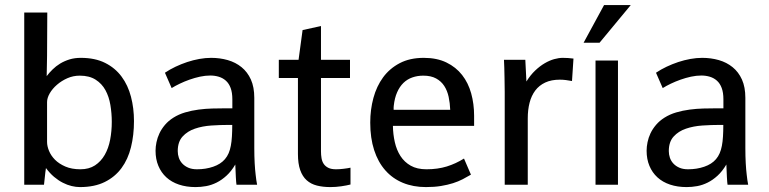

<svg xmlns="http://www.w3.org/2000/svg" viewBox="-20 -740 3080 769"><path d="M77.1 -689.9H169.4L168.5 -516.1L167 -435.1Q177.2 -448.7 190.7 -461.9Q204.1 -475.1 220.9 -485.4Q237.8 -495.6 258.3 -502Q278.8 -508.3 303.7 -508.3Q360.8 -508.3 401.1 -488Q441.4 -467.8 467 -433.1Q492.7 -398.4 504.6 -352.5Q516.6 -306.6 516.6 -254.9Q516.6 -198.7 504.6 -150.4Q492.7 -102.1 466.6 -66.7Q440.4 -31.2 399.4 -11Q358.4 9.3 300.3 9.3Q284.2 9.3 266.8 5.1Q249.5 1 231.7 -8.1Q213.9 -17.1 196.5 -31.7Q179.2 -46.4 164.1 -66.9Q163.1 -60.5 161.6 -49.6Q160.2 -38.6 159.2 -27.3Q157.2 -14.6 156.2 0H77.1ZM168.5 -171.4Q168.5 -154.8 176.3 -135.7Q184.1 -116.7 200.2 -100.3Q216.3 -84 241.7 -73Q267.1 -62 302.2 -62Q336.4 -62 360.4 -77.6Q384.3 -93.3 399.4 -119.6Q414.6 -146 421.1 -180.2Q427.7 -214.4 427.7 -252Q427.7 -286.1 422.1 -319.6Q416.5 -353 402.3 -378.9Q388.2 -404.8 363 -420.9Q337.9 -437 299.3 -437Q273.4 -437 250 -426.8Q226.6 -416.5 208.3 -400.6Q189.9 -384.8 179.2 -366.2Q168.5 -347.7 168.5 -331.1Z M640.6 -448.7Q660.2 -461.9 682.9 -472.7Q705.6 -483.4 729.7 -491.5Q753.9 -499.5 778.3 -503.9Q802.7 -508.3 825.7 -508.3Q860.8 -508.3 892.3 -499.3Q923.8 -490.2 947.5 -470.9Q971.2 -451.7 984.9 -421.4Q998.5 -391.1 998.5 -348.1V-147Q998.5 -113.8 1000 -86.9Q1001.5 -60.1 1003.9 -40.5Q1006.3 -17.6 1009.8 0H927.2Q925.8 -8.3 924.6 -30.8Q923.3 -53.2 922.4 -81.1Q906.2 -53.7 887.2 -36.4Q868.2 -19 847.7 -8.8Q827.1 1.5 805.7 5.4Q784.2 9.3 763.2 9.3Q726.6 9.3 696.8 -0.7Q667 -10.7 646.2 -29.8Q625.5 -48.8 614.3 -75.7Q603 -102.5 603 -136.2Q603 -152.3 606.7 -170.4Q610.4 -188.5 618.7 -206.1Q627 -223.6 640.6 -239.7Q654.3 -255.9 674.3 -268.6Q695.8 -282.2 721.7 -289.8Q747.6 -297.4 775.1 -301Q802.7 -304.7 830.6 -305.4Q858.4 -306.2 884.3 -306.2H910.6V-342.3Q910.6 -369.1 903.8 -387.5Q897 -405.8 884.8 -416.7Q872.6 -427.7 856.4 -432.6Q840.3 -437.5 822.3 -437.5Q802.2 -437.5 780.8 -432.9Q759.3 -428.2 738.8 -420.9Q718.3 -413.6 700 -404.8Q681.6 -396 667.5 -387.2ZM880.9 -102.5Q890.1 -113.3 895.8 -126.5Q901.4 -139.6 904.5 -156.2Q907.7 -172.9 908.9 -193.4Q910.2 -213.9 910.2 -239.7H896Q862.3 -239.7 826.4 -237.3Q790.5 -234.9 760.5 -224.6Q730.5 -214.4 711.2 -193.1Q691.9 -171.9 691.9 -134.8Q691.9 -121.1 696.3 -108.2Q700.7 -95.2 710.2 -85Q719.7 -74.7 734.1 -68.4Q748.5 -62 769 -62Q804.2 -62 834 -72.3Q863.8 -82.5 880.9 -102.5Z M1326.2 -62Q1339.8 -62 1356.2 -64Q1372.6 -65.9 1383.8 -68.4V-1Q1368.7 2.9 1346.9 6.1Q1325.2 9.3 1303.2 9.3Q1273.4 9.3 1249.3 3.2Q1225.1 -2.9 1208.3 -18.1Q1191.4 -33.2 1182.4 -58.8Q1173.3 -84.5 1173.3 -123V-427.7H1096.7V-500.5H1175.8L1191.9 -619.6L1265.6 -635.7V-500.5H1381.8V-427.7H1265.6V-133.8Q1265.6 -119.6 1267.8 -106.4Q1270 -93.3 1276.6 -83.5Q1283.2 -73.7 1294.9 -67.9Q1306.6 -62 1326.2 -62Z M1866.2 -40.5Q1850.6 -31.2 1833.3 -22.2Q1815.9 -13.2 1794.4 -6.3Q1772.9 0.5 1746.3 4.9Q1719.7 9.3 1686 9.3Q1634.8 9.3 1593.5 -7.8Q1552.2 -24.9 1523.2 -57.9Q1494.1 -90.8 1478.5 -138.9Q1462.9 -187 1462.9 -249Q1462.9 -300.8 1475.6 -347.7Q1488.3 -394.5 1514.4 -430.2Q1540.5 -465.8 1581.1 -487.1Q1621.6 -508.3 1677.2 -508.3Q1730 -508.3 1768.1 -489.7Q1806.2 -471.2 1830.8 -439.7Q1855.5 -408.2 1867.2 -366Q1878.9 -323.7 1878.9 -276.4V-235.8H1553.7Q1554.2 -202.1 1561.3 -170.7Q1568.4 -139.2 1584 -115Q1599.6 -90.8 1625 -76.4Q1650.4 -62 1688 -62Q1732.9 -62 1769.3 -73.2Q1805.7 -84.5 1838.4 -105ZM1675.3 -437Q1651.9 -437 1631.6 -429.9Q1611.3 -422.9 1595.9 -408Q1580.6 -393.1 1570.6 -370.4Q1560.5 -347.7 1557.1 -316.4Q1556.6 -314 1556.6 -309.6Q1556.6 -305.2 1556.6 -300.3H1783.2Q1782.2 -327.1 1776.9 -352.1Q1771.5 -377 1759.3 -395.8Q1747.1 -414.6 1726.6 -425.8Q1706.1 -437 1675.3 -437Z M2001.5 -371.6Q2001.5 -377.9 2001.2 -394Q2001 -410.2 2000.7 -429.2Q2000.5 -448.2 1999.8 -469Q1999 -489.7 1998.5 -500.5H2084L2088.4 -413.6Q2104.5 -439.5 2123.5 -457.5Q2142.6 -475.6 2161.9 -486.8Q2181.2 -498 2199.7 -503.2Q2218.3 -508.3 2233.9 -508.3Q2243.7 -508.3 2255.1 -507.6Q2266.6 -506.8 2276.9 -505.4L2271 -415.5Q2257.8 -418 2246.1 -419.4Q2234.4 -420.9 2222.2 -420.9Q2188 -420.9 2163.6 -409.4Q2139.2 -397.9 2123.8 -377.4Q2108.4 -356.9 2101.1 -328.6Q2093.8 -300.3 2093.8 -266.1V0H2001.5Z M2317.4 -568.8 2399.4 -719.7H2506.3L2381.3 -568.8ZM2365.2 -497.6H2455.1V0H2365.2Z M2607.4 -448.7Q2627 -461.9 2649.7 -472.7Q2672.4 -483.4 2696.5 -491.5Q2720.7 -499.5 2745.1 -503.9Q2769.5 -508.3 2792.5 -508.3Q2827.6 -508.3 2859.1 -499.3Q2890.6 -490.2 2914.3 -470.9Q2938 -451.7 2951.7 -421.4Q2965.3 -391.1 2965.3 -348.1V-147Q2965.3 -113.8 2966.8 -86.9Q2968.3 -60.1 2970.7 -40.5Q2973.1 -17.6 2976.6 0H2894Q2892.6 -8.3 2891.4 -30.8Q2890.1 -53.2 2889.2 -81.1Q2873 -53.7 2854 -36.4Q2835 -19 2814.5 -8.8Q2793.9 1.5 2772.5 5.4Q2751 9.3 2730 9.3Q2693.4 9.3 2663.6 -0.7Q2633.8 -10.7 2613 -29.8Q2592.3 -48.8 2581.1 -75.7Q2569.8 -102.5 2569.8 -136.2Q2569.8 -152.3 2573.5 -170.4Q2577.1 -188.5 2585.4 -206.1Q2593.8 -223.6 2607.4 -239.7Q2621.1 -255.9 2641.1 -268.6Q2662.6 -282.2 2688.5 -289.8Q2714.4 -297.4 2741.9 -301Q2769.5 -304.7 2797.4 -305.4Q2825.2 -306.2 2851.1 -306.2H2877.4V-342.3Q2877.4 -369.1 2870.6 -387.5Q2863.8 -405.8 2851.6 -416.7Q2839.4 -427.7 2823.2 -432.6Q2807.1 -437.5 2789.1 -437.5Q2769 -437.5 2747.6 -432.9Q2726.1 -428.2 2705.6 -420.9Q2685.1 -413.6 2666.7 -404.8Q2648.4 -396 2634.3 -387.2ZM2847.7 -102.5Q2856.9 -113.3 2862.5 -126.5Q2868.2 -139.6 2871.3 -156.2Q2874.5 -172.9 2875.7 -193.4Q2877 -213.9 2877 -239.7H2862.8Q2829.1 -239.7 2793.2 -237.3Q2757.3 -234.9 2727.3 -224.6Q2697.3 -214.4 2678 -193.1Q2658.7 -171.9 2658.7 -134.8Q2658.7 -121.1 2663.1 -108.2Q2667.5 -95.2 2677 -85Q2686.5 -74.7 2700.9 -68.4Q2715.3 -62 2735.8 -62Q2771 -62 2800.8 -72.3Q2830.6 -82.5 2847.7 -102.5Z"/></svg>

Font: Shanti
Style: Regular
Weight: 400
Designer: vernon adams
Foundry: vernon adams
Version: Version 1.000